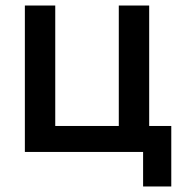

<svg xmlns="http://www.w3.org/2000/svg" viewBox="-20 -550 665 695"><path d="M498 125V0H70V-530H180V-94H410V-530H520V-94H600V125Z"/></svg>

Font: Golos Text Medium
Style: Regular
Weight: 500
Designer: A.Korolkova, Vitaly Kuzmin
Foundry: ParaType Ltd
Version: Version 2.004